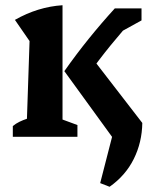

<svg xmlns="http://www.w3.org/2000/svg" viewBox="-20 -523 575 734"><path d="M427 -72 524 -53Q523 21 491.5 84.5Q460 148 399 191L363 177ZM405 -381 458 -491H521V-445ZM29 0V-41Q41 -51 54.5 -57.5Q68 -64 83 -69L93 -366L37 -447Q81 -472 126.5 -486Q172 -500 219 -503V-66L276 -45V0ZM311 -228 314 -325 524 -53 430 30 226 -251Q271 -315 319 -374.5Q367 -434 419 -491H505V-468Q453 -411 404 -351Q355 -291 311 -228Z"/></svg>

Font: Piazzolla 24pt
Style: Bold
Weight: 700
Designer: Juan Pablo del Peral
Foundry: Huerta Tipografica
Version: Version 2.005